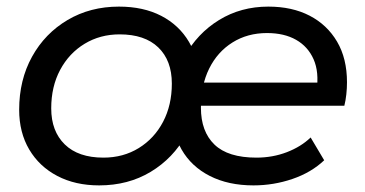

<svg xmlns="http://www.w3.org/2000/svg" viewBox="-20 -555 1106 581"><path d="M280 6Q208 6 153.5 -22.5Q99 -51 68.5 -102.5Q38 -154 38 -223Q38 -313 77 -383.5Q116 -454 184.5 -494.5Q253 -535 340 -535Q414 -535 468 -507Q522 -479 552 -428Q582 -377 582 -307Q582 -217 543 -146.5Q504 -76 436 -35Q368 6 280 6ZM293 -78Q353 -78 400 -107Q447 -136 473.5 -186.5Q500 -237 500 -302Q500 -372 459 -411.5Q418 -451 342 -451Q283 -451 236 -422.5Q189 -394 162 -343.5Q135 -293 135 -227Q135 -158 176 -118Q217 -78 293 -78ZM747 6Q671 6 615 -22.5Q559 -51 529.5 -102.5Q500 -154 500 -224Q500 -314 538.5 -384Q577 -454 643 -494.5Q709 -535 792 -535Q864 -535 917 -507.5Q970 -480 1000 -429Q1030 -378 1030 -306Q1030 -288 1028 -269.5Q1026 -251 1022 -235H564L575 -305H977L938 -281Q946 -337 929 -375.5Q912 -414 876 -434.5Q840 -455 788 -455Q729 -455 683.5 -426.5Q638 -398 613 -347.5Q588 -297 588 -229Q588 -157 629 -117.5Q670 -78 756 -78Q805 -78 848 -94.5Q891 -111 920 -139L961 -70Q922 -33 865 -13.5Q808 6 747 6Z"/></svg>

Font: MOST Montserrat Medium
Style: Italic
Weight: 500
Italic angle: -11.3°
Designer: Julieta Ulanovsky
Foundry: Julieta Ulanovsky
Version: Version 8.000;March 11, 2024;FontCreator 15.0.0.2926 64-bit